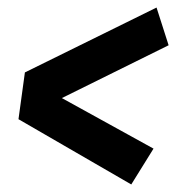

<svg xmlns="http://www.w3.org/2000/svg" viewBox="-20 -587 467 509"><path d="M395 -567 427 -467 144 -327 387 -193 328 -98 29 -271 46 -395Z"/></svg>

Font: Fira Sans Extra Condensed SemiBold
Style: Italic
Weight: 600
Width: 3
Italic angle: -8°
Designer: Carrois Corporate & Edenspiekermann AG
Foundry: Carrois Corporate GbR & Edenspiekermann AG
Version: Version 4.203